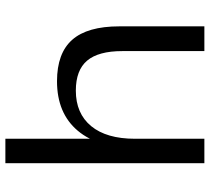

<svg xmlns="http://www.w3.org/2000/svg" viewBox="-53 -727 780 714"><g transform="rotate(-90 337.0 -370.0)"><path d="M504 -305Q504 -394 468.5 -436Q433 -478 357 -478Q272 -478 225 -421Q178 -364 178 -258L142 -195L143 -252Q143 -394 208 -471Q273 -548 392 -548Q496 -548 546 -491.5Q596 -435 596 -316V0H504ZM87 -740H178V-358V0H87Z"/></g></svg>

Font: Pathway Extreme 72pt Medium
Style: Regular
Weight: 500
Designer: Eduardo Rodriguez Tunni
Foundry: Eduardo Rodriguez Tunni
Version: Version 1.001;gftools[0.9.26]